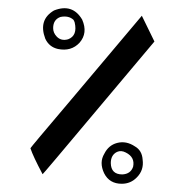

<svg xmlns="http://www.w3.org/2000/svg" viewBox="-20 -595 439 462"><path d="M261.7 -251Q283.7 -256.8 304.7 -242.7Q321.8 -232.9 323.2 -210.9Q326.7 -185.5 309.1 -168Q294.4 -152.8 272.9 -152.8Q243.2 -152.8 230.5 -178.2Q218.3 -204.1 231 -225.1Q241.2 -245.6 261.7 -251ZM246.6 -202.6Q247.1 -175.3 274.4 -175.3Q294.4 -176.3 300.3 -193.8Q305.2 -216.8 282.7 -228Q271.5 -233.9 261.7 -229.5Q246.6 -222.2 246.6 -202.6ZM82.5 -175.8Q59.6 -218.8 53.2 -238.3Q53.2 -239.7 151.9 -356L321.3 -557.1L351.6 -495.1L207.5 -323.7Q84 -176.3 82.5 -175.8ZM109.9 -569.8Q154.3 -587.4 177.7 -547.9Q191.9 -515.6 171.4 -492.2Q151.4 -470.7 119.6 -477.1Q98.1 -481.9 88.9 -502Q71.8 -547.4 109.9 -569.8ZM156.7 -547.4Q145 -558.1 125.5 -554.2Q107.9 -547.9 107.9 -527.3Q107.9 -516.1 116.2 -507.3Q127 -495.6 144 -500.5Q167 -509.3 159.7 -541Q158.2 -545.4 156.7 -547.4Z"/></svg>

Font: Jameel Khushkhati
Style: Regular
Weight: 400
Version: Version 3.5